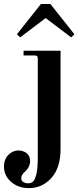

<svg xmlns="http://www.w3.org/2000/svg" viewBox="-70 -714 414 976"><path d="M237.8 -456.1V43.9Q237.8 138.7 191.4 190.4Q145 242.2 77.1 242.2Q22.5 242.2 -13.7 210.4Q-49.8 178.7 -49.8 132.8Q-49.8 96.7 -27.8 73.7Q-5.9 50.8 23.9 50.8Q47.4 50.8 65.2 64.7Q83 78.6 83 104Q83 135.3 55.2 160.2Q38.1 175.3 38.1 191.9Q38.1 206.1 49.1 211.9Q60.1 217.8 73.2 217.8Q88.9 217.8 98.9 208Q108.9 198.2 115.5 168.2Q122.1 138.2 122.1 85.9V-416Q122.1 -425.3 118.7 -428.7Q115.2 -432.1 106 -432.1H49.8V-456.1ZM32.2 -523.9 16.1 -540 138.2 -693.8H186L308.1 -540L292 -523.9L162.1 -622.1Z"/></svg>

Font: Flanker Steampunk
Style: Bold
Weight: 700
Designer: Alexey Kryukov, Leonardo Di Lena
Foundry: Alexey Kryukov, Leonardo Di Lena
Version: 1.210